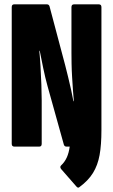

<svg xmlns="http://www.w3.org/2000/svg" viewBox="-20 -675 521 884"><path d="M332 184 262 104Q254 94 261 87Q278 71 287.5 50Q297 29 301 0H286Q277 0 274 -9L199 -278Q188 -318 179 -361.5Q170 -405 163 -441H161Q164 -412 166.5 -369.5Q169 -327 170.5 -285Q172 -243 172 -214V-13Q172 0 161 0H46Q34 0 34 -13V-642Q34 -655 45 -655H196Q205 -655 208 -646L280 -375Q286 -351 293.5 -321Q301 -291 307.5 -261Q314 -231 318 -209H320Q318 -229 316 -258.5Q314 -288 312 -320Q310 -352 309.5 -382Q309 -412 309 -432V-642Q309 -655 321 -655H435Q447 -655 447 -642V-76Q447 -8 438.5 39Q430 86 408 121.5Q386 157 345 187Q339 192 332 184Z"/></svg>

Font: Sofia Sans Extra Condensed Black
Style: Regular
Weight: 900
Designer: Botio Nikoltchev, Ani Petrova
Foundry: lettersoup
Version: Version 4.101